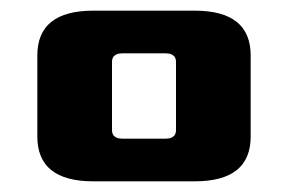

<svg xmlns="http://www.w3.org/2000/svg" viewBox="-20 -680 540 360"><path d="M50 -424V-576Q50 -660 155 -660H345Q450 -660 450 -576V-424Q450 -340 345 -340H155Q50 -340 50 -424ZM190 -436Q190 -420 210 -420H290Q310 -420 310 -436V-564Q310 -580 290 -580H210Q190 -580 190 -564Z"/></svg>

Font: Xolonium
Style: Bold
Weight: 700
Designer: Severin Meyer
Version: Version 4.2